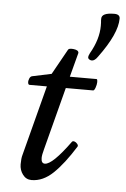

<svg xmlns="http://www.w3.org/2000/svg" viewBox="-50 -691 485 741"><g transform="rotate(5 192.5 -320.5)"><path d="M292 -466.8Q286.6 -466.8 281.7 -470Q276.9 -473.1 276.9 -479Q276.9 -483.4 282.2 -494.1Q314.9 -550.8 314.9 -603Q314.9 -618.2 314 -623V-630.9Q314 -653.8 362.8 -653.8Q384.8 -653.8 384.8 -637.2Q384.8 -578.6 314.9 -483.9Q303.2 -466.8 292 -466.8ZM100.1 13.2Q79.1 13.2 66.2 -4.2Q53.2 -21.5 53.2 -43.9Q53.2 -66.9 57.1 -80.1L127.9 -352.1H61Q55.7 -352.1 54.7 -359.9Q53.7 -367.7 57.4 -376.2Q61 -384.8 67.9 -386.2L142.1 -401.9L196.8 -500Q200.2 -506.8 219 -504.4Q237.8 -502 237.8 -491.2L212.9 -397H316.9Q320.3 -395.5 320.1 -385.5Q319.8 -375.5 315.7 -363.8Q311.5 -352.1 307.1 -352.1H201.2L138.2 -109.9Q131.8 -86.9 131.8 -75.2Q131.8 -54.2 146 -54.2Q175.3 -54.2 243.2 -147.9Q246.6 -151.4 252.7 -149.4Q258.8 -147.5 263.7 -141.4Q268.6 -135.3 266.1 -130.9Q223.1 -62 183.8 -24.4Q144.5 13.2 100.1 13.2Z"/></g></svg>

Font: Junicode SmCond Medium
Style: Italic
Weight: 500
Width: 4
Italic angle: -11°
Designer: Peter S. Baker
Version: Version 2.206